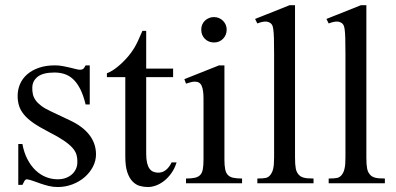

<svg xmlns="http://www.w3.org/2000/svg" viewBox="-20 -715 1543 749"><path d="M354.5 -112.8Q354.5 -87.4 342.3 -64.2Q330.1 -41 309.6 -23.4Q289.1 -5.9 262 4.4Q234.9 14.6 205.1 14.6Q187 14.6 170.2 10.5Q153.3 6.3 137.9 1Q122.6 -4.4 109.1 -9.3Q95.7 -14.2 84.5 -15.6Q79.1 -15.6 74.7 -7.8Q70.3 0 67.4 6.3H51.3V-153.3H67.4Q73.7 -119.1 87.2 -93.5Q100.6 -67.9 118.9 -50.5Q137.2 -33.2 159.2 -24.4Q181.2 -15.6 205.1 -15.6Q223.1 -15.6 237.3 -21Q251.5 -26.4 261.2 -35.4Q271 -44.4 276.4 -56.4Q281.7 -68.4 281.7 -81.5Q282.2 -98.1 278.1 -112.1Q273.9 -126 261.7 -139.4Q249.5 -152.8 227.3 -167.7Q205.1 -182.6 168.5 -201.2Q132.8 -219.7 109.6 -235.8Q86.4 -252 73 -268.6Q59.6 -285.2 54.2 -302.7Q48.8 -320.3 48.8 -340.8Q48.8 -365.7 58.3 -387.5Q67.9 -409.2 86.4 -425.3Q105 -441.4 132.1 -450.7Q159.2 -460 194.3 -460Q209.5 -460 224.4 -457.3Q239.3 -454.6 252.4 -451.4Q265.6 -448.2 275.9 -445.6Q286.1 -442.9 292 -442.9Q298.8 -442.9 303.5 -445.6Q308.1 -448.2 314 -460H330.1V-307.6H314Q305.2 -343.8 293 -367.7Q280.8 -391.6 265.6 -405.8Q250.5 -419.9 232.2 -426Q213.9 -432.1 192.9 -432.1Q147.9 -432.1 127.2 -415.8Q106.4 -399.4 106 -373.5Q105.5 -360.4 108.2 -347.9Q110.8 -335.4 118.9 -324Q127 -312.5 141.4 -301.8Q155.8 -291 179.2 -280.3L251.5 -246.1Q302.2 -222.7 328.4 -189Q354.5 -155.3 354.5 -112.8Z M668.9 -81.5Q661.1 -56.6 647.9 -38.6Q634.8 -20.5 619.6 -8.8Q604.5 2.9 588.1 8.8Q571.8 14.6 557.1 14.6Q541 14.6 525.4 10.3Q509.8 5.9 497.1 -7.1Q484.4 -20 476.6 -43.2Q468.8 -66.4 468.8 -104V-414.1H397V-429.2Q417 -436.5 439.2 -454.8Q461.4 -473.1 480.5 -495.6Q487.3 -503.9 492.7 -511.2Q498 -518.6 504.4 -529.1Q510.7 -539.6 518.1 -555.2Q525.4 -570.8 535.6 -594.7H550.3V-447.3H655.3V-414.1H550.3V-115.7Q550.3 -93.8 553.7 -79.6Q557.1 -65.4 563.2 -57.1Q569.3 -48.8 577.4 -45.4Q585.4 -42 594.7 -41.5Q612.8 -40.5 626.7 -51.5Q640.6 -62.5 649.4 -81.5Z M864.3 -599.6Q864.3 -578.6 850.3 -564Q836.4 -549.3 814.9 -549.3Q793.5 -549.3 779.3 -563.5Q765.1 -577.6 765.1 -599.6Q765.1 -610.4 769 -619.4Q772.9 -628.4 779.8 -634.8Q786.6 -641.1 795.7 -644.8Q804.7 -648.4 814.9 -648.4Q825.2 -648.4 834.2 -644.5Q843.3 -640.6 849.9 -634Q856.4 -627.4 860.4 -618.7Q864.3 -609.9 864.3 -599.6ZM705.6 0V-18.6Q726.6 -18.6 740 -21.5Q753.4 -24.4 761 -32.5Q768.6 -40.5 771.2 -54.9Q773.9 -69.3 773.9 -91.8V-331.1Q773.9 -363.3 766.8 -379.9Q759.8 -396.5 740.2 -396.5Q733.4 -396.5 725.1 -394.5Q716.8 -392.6 705.6 -388.7L699.2 -406.2L834.5 -460H855.5V-91.8Q855.5 -69.3 858.4 -54.9Q861.3 -40.5 868.9 -32.5Q876.5 -24.4 889.9 -21.5Q903.3 -18.6 924.3 -18.6V0Z M983.9 0V-18.6Q1006.3 -18.6 1017.1 -21Q1027.8 -23.4 1035.6 -33.7Q1038.6 -37.6 1041 -42.7Q1043.5 -47.9 1045.4 -55.7Q1047.4 -63.5 1048.3 -74.5Q1049.3 -85.4 1049.3 -101.1V-506.8Q1049.3 -544.9 1048.6 -566.9Q1047.9 -588.9 1046.1 -600.6Q1044.4 -612.3 1042 -616.7Q1039.6 -621.1 1035.6 -624.5Q1031.2 -627.4 1026.4 -629.2Q1021.5 -630.9 1015.6 -630.9Q1009.8 -630.9 1002 -629.2Q994.1 -627.4 983.9 -623.5L975.1 -641.1L1109.9 -694.8H1130.9V-101.1Q1130.9 -86.4 1131.6 -75.9Q1132.3 -65.4 1133.8 -57.9Q1135.3 -50.3 1137.7 -45.2Q1140.1 -40 1143.6 -35.6Q1147 -31.2 1151.4 -28.1Q1155.8 -24.9 1162.4 -22.7Q1168.9 -20.5 1179 -19.5Q1189 -18.6 1203.1 -18.6V0Z M1262.2 0V-18.6Q1284.7 -18.6 1295.4 -21Q1306.2 -23.4 1314 -33.7Q1316.9 -37.6 1319.3 -42.7Q1321.8 -47.9 1323.7 -55.7Q1325.7 -63.5 1326.7 -74.5Q1327.6 -85.4 1327.6 -101.1V-506.8Q1327.6 -544.9 1326.9 -566.9Q1326.2 -588.9 1324.5 -600.6Q1322.8 -612.3 1320.3 -616.7Q1317.9 -621.1 1314 -624.5Q1309.6 -627.4 1304.7 -629.2Q1299.8 -630.9 1293.9 -630.9Q1288.1 -630.9 1280.3 -629.2Q1272.5 -627.4 1262.2 -623.5L1253.4 -641.1L1388.2 -694.8H1409.2V-101.1Q1409.2 -86.4 1409.9 -75.9Q1410.6 -65.4 1412.1 -57.9Q1413.6 -50.3 1416 -45.2Q1418.5 -40 1421.9 -35.6Q1425.3 -31.2 1429.7 -28.1Q1434.1 -24.9 1440.7 -22.7Q1447.3 -20.5 1457.3 -19.5Q1467.3 -18.6 1481.4 -18.6V0Z"/></svg>

Font: Doulos SIL
Style: Regular
Weight: 400
Designer: Walt Agee, Victor Gaultney, Peter Martin, Debbi Hosken
Foundry: SIL International
Version: Version 4.110; 2011; Maintenance release